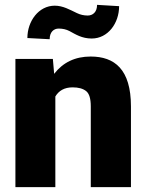

<svg xmlns="http://www.w3.org/2000/svg" viewBox="-20 -771 604 791"><path d="M279.3 -411.1C303.2 -411.1 321.3 -406.2 334.5 -396C347.7 -385.7 354 -364.7 354 -333V0H519.5V-332.5C519.5 -485.8 451.7 -538.1 353.5 -538.1C290 -538.1 239.7 -514.2 203.1 -466.8L197.8 -528.3H43.5V0H208V-373.5C222.2 -397 244.6 -411.1 279.3 -411.1ZM379.9 -751C379.9 -721.2 362.3 -707 341.3 -707C325.7 -707 310.5 -710.4 296.4 -717.3C267.6 -731 239.3 -747.6 205.6 -747.6C139.2 -747.6 92.8 -683.6 92.8 -614.3L184.6 -609.4C184.6 -639.2 201.7 -653.3 221.7 -653.3C238.3 -653.3 252.9 -649.9 266.1 -643.1C291.5 -629.4 317.4 -612.3 357.9 -612.3C424.3 -612.3 470.7 -674.8 470.7 -745.6Z"/></svg>

Font: Vazirmatn Black
Style: Regular
Weight: 900
Designer: Saber Rastikerdar
Foundry: Saber Rastikerdar
Version: Version 33.003